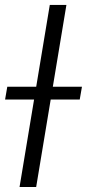

<svg xmlns="http://www.w3.org/2000/svg" viewBox="-27 -747 347 767"><path d="M238.3 -727.3 117.5 0H51.1L171.9 -727.3ZM-6.7 -349.4 2.1 -400.6H300.4L291.5 -349.4Z"/></svg>

Font: Inter Light  BETA
Style: Italic
Weight: 300
Italic angle: 9.39999°
Designer: Rasmus Andersson
Foundry: rsms
Version: Version 3.011;git-f93a4a705